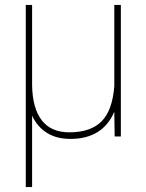

<svg xmlns="http://www.w3.org/2000/svg" viewBox="-20 -548 587 771"><path d="M108.9 -528.3V-205.6Q110.4 -113.3 147.7 -64.9Q185.1 -16.6 258.3 -16.6Q344.2 -16.6 387.9 -60.8Q431.6 -105 439 -202.1V-528.3H465.3V0H440.4L439 -99.1Q392.1 9.8 262.7 9.8Q207 9.8 168.2 -14.6Q129.4 -39.1 108.9 -83.5V203.1H83.5V-528.3Z"/></svg>

Font: RobotoDraft Thin
Style: Regular
Weight: 250
Version: Version 2.001153; 2014